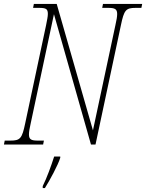

<svg xmlns="http://www.w3.org/2000/svg" viewBox="-40 -734 742 975"><path d="M-20 0H179L183 -20H153C120 -20 107 -25 107 -51C107 -64 110 -82 116 -108L234 -662L422 0H445L574 -606C590 -683 599 -694 649 -694H678L682 -714H483L479 -694H509C542 -694 555 -689 555 -663C555 -650 552 -632 546 -606L432 -72L248 -714H132L128 -694H157C194 -694 203 -689 203 -663C203 -650 199 -632 194 -606L88 -108C72 -31 63 -20 13 -20H-16ZM177 211V221H188C211 185 256 102 266 67V61H235C220 108 198 169 177 211Z"/></svg>

Font: Noto Serif Condensed Thin
Style: Italic
Weight: 100
Width: 3
Italic angle: -12°
Designer: Monotype Design Team
Foundry: Monotype Imaging Inc.
Version: Version 2.013